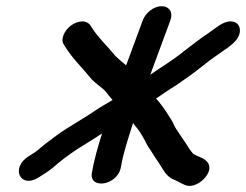

<svg xmlns="http://www.w3.org/2000/svg" viewBox="-20 -545 794 619"><path d="M440.5 -480 386.6 -334.3C376 -343.4 360.8 -355.7 353 -363.6C328.4 -393.8 296 -424.2 276.8 -454.7L272.3 -461.9C267.9 -469.8 257.5 -476 245.5 -476C220.9 -476 193.7 -456.1 184.6 -431.5C180.4 -420.2 179.9 -409.3 186.9 -399.5L191.4 -392.3C214.6 -355.5 246.4 -325.5 271.5 -294C283.7 -278.7 308 -263.5 319.3 -251.5C326.5 -242.7 333.2 -233.1 343 -222.7C327.3 -213.1 307.9 -202.5 286.9 -188.5C260.8 -170.4 230.6 -153 199.8 -133.6C169.3 -115 155.8 -103.1 133.4 -86.7C111.7 -70.8 103 -60.1 87.1 -50.5L72.3 -41.3C12.4 -3.1 46.1 64.1 103.7 27.4L116.7 19.4C129.2 11.4 140.8 3.8 151.5 -5.4C179.3 -29.2 199.2 -44.6 229.7 -64.6C255.6 -80.1 282.8 -97.9 309.1 -114.7C295.7 -72.7 283.2 -28.7 276.6 10.1C264.6 67.7 360.4 53.8 369.9 -7.1C377.3 -50.8 393.5 -99.5 409.1 -148.7C413.3 -141 417.6 -137.1 425 -128.1C433.5 -116.6 434 -113.8 443.4 -98.8C450.5 -85.4 454.7 -75.5 465.9 -59.9L479.5 -38.3C483.8 -31.4 488.6 -25.4 491.8 -20.3L501.9 -4.3C510 8.5 520.3 28.1 546.8 36.6C556.6 42.4 567 47.4 576.2 51.4C600.5 62 629.8 42.5 642.7 25.8C672.2 -12.5 641.1 -31 632.2 -35C622 -39.8 607 -46.4 603.3 -48.6C596.4 -57 592.7 -61.3 588.7 -67.7L578.6 -83.7C574.9 -89.5 571.3 -94.8 565.4 -103.1C561.6 -108.9 544.3 -134 542.4 -139C537.6 -151.7 525.9 -169 521 -176.7C509.1 -195.6 496.4 -212.5 483.2 -227.3C504.6 -242.4 529.1 -258.7 551.4 -272.5C551.9 -272.8 552.8 -273.4 553.5 -273.9L578.7 -291.6C596.2 -303.5 630.7 -329.8 642.9 -340C660.7 -354.8 692.2 -375.1 715.7 -392.3C730.5 -403.1 745 -416.6 750.6 -431.5C759.4 -455.4 748 -476 723 -476C697.9 -476 674.4 -453.4 653.8 -439.5C621.5 -417.6 600.2 -401 570 -377.6C536.6 -350.5 501.5 -329.8 464.5 -304.2L529.5 -480C538.7 -504.8 525.9 -525 501.1 -525C475.1 -525 449 -503 440.5 -480Z"/></svg>

Font: Just Breathe
Style: BdObl7
Weight: 400
Foundry: Cannot Into Space Fonts
Version: Version 0.72